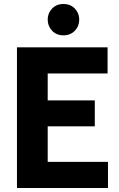

<svg xmlns="http://www.w3.org/2000/svg" viewBox="-20 -942 598 962"><path d="M65 0V-705H519V-574H149L219 -662V-42L149 -131H521V0ZM166 -309V-439H455V-309ZM298 -765Q263 -765 241 -788Q219 -811 219 -844Q219 -876 241 -899Q263 -922 298 -922Q333 -922 355 -899Q377 -876 377 -844Q377 -811 355 -788Q333 -765 298 -765Z"/></svg>

Font: TikTok Sans 24pt
Style: Bold
Weight: 700
Version: Version 4.000